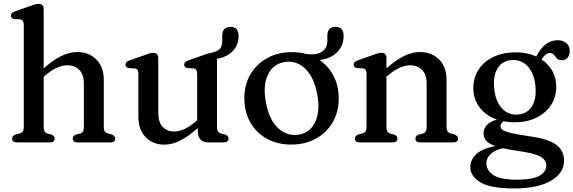

<svg xmlns="http://www.w3.org/2000/svg" viewBox="-20 -758 3052 1022"><path d="M212.5 -709.5V-394Q265 -440.5 308 -460.8Q351 -481 390.5 -481Q453.5 -481 493 -441Q532.5 -401 532.5 -334V-82.5Q532.5 -66.5 538.2 -58.5Q544 -50.5 555 -47.5L574.5 -42.5Q593.5 -35 593.5 -20.5Q593.5 0 568 0H392Q367 0 367 -21Q367 -34.5 384 -41.5L405 -46.5Q416 -50 421.2 -58Q426.5 -66 426.5 -82.5V-312.5Q426.5 -361 402.2 -385.8Q378 -410.5 338 -410.5Q312 -410.5 282.2 -397.2Q252.5 -384 219 -355L212.5 -349.5V-81.5Q212.5 -65.5 217.8 -57.8Q223 -50 233.5 -46.5L254 -41.5Q271 -34.5 271 -21Q271 0 246 0H70.5Q44.5 0 44.5 -20.5Q44.5 -35 64 -42.5L85 -47.5Q95.5 -51 101 -58.5Q106.5 -66 106.5 -81.5V-627.5Q106.5 -651.5 88 -655L55.5 -656.5Q38 -660 38 -675Q38 -690 60.5 -698L139.5 -725.5Q154.5 -731 165.2 -734.2Q176 -737.5 185.5 -737.5Q212.5 -737.5 212.5 -709.5Z M716.5 -134.5V-366.5Q716.5 -390.5 698 -394L665.5 -395.5Q648 -399.5 648 -414Q648 -429 670.5 -437L749.5 -464.5Q765 -470.5 775.8 -473.5Q786.5 -476.5 795 -476.5Q822.5 -476.5 822.5 -448.5V-156Q822.5 -107.5 845.8 -82.8Q869 -58 908 -58Q933 -58 962 -71.2Q991 -84.5 1024 -113L1029.5 -118V-366.5Q1029.5 -390.5 1011 -394L978.5 -395.5Q960.5 -399.5 960.5 -414Q960.5 -429 983.5 -437L1062 -464.5Q1071.5 -468 1079 -470.5Q1086.5 -473 1093 -474.5L1094 -475Q1094.5 -475 1095 -475Q1098 -475.5 1100.5 -476Q1134.5 -482.5 1148.8 -496.8Q1163 -511 1163 -539.5V-567.5Q1163 -615 1207 -615Q1250 -615 1250 -565.5Q1250 -519 1219.5 -486.8Q1189 -454.5 1135 -445V-81.5Q1135 -66 1140.8 -58.2Q1146.5 -50.5 1156.5 -47.5L1177 -42.5Q1196.5 -35.5 1196.5 -20.5Q1196.5 0 1170.5 0H1087Q1062 0 1047.5 -15Q1033 -30 1033 -58V-76.5Q980 -29.5 937.2 -8.8Q894.5 12 855.5 12Q794 12 755.2 -28Q716.5 -68 716.5 -134.5Z M1533.5 -480.5Q1573.5 -480.5 1610 -470.5Q1666 -463.5 1694.2 -483.2Q1722.5 -503 1722.5 -539.5V-567.5Q1722.5 -615 1766 -615Q1809 -615 1809 -565.5Q1809 -515 1774.8 -480.2Q1740.5 -445.5 1681 -438.5Q1728.5 -406 1755.8 -353.2Q1783 -300.5 1783 -234Q1783 -163 1751 -107.5Q1719 -52 1661.8 -20.2Q1604.5 11.5 1530 11.5Q1456 11.5 1399.8 -20Q1343.5 -51.5 1312 -107.2Q1280.5 -163 1280.5 -236Q1280.5 -306 1312.5 -361.2Q1344.5 -416.5 1401.8 -448.5Q1459 -480.5 1533.5 -480.5ZM1571.5 -41.5Q1631 -51.5 1658 -109.2Q1685 -167 1668.5 -256.5Q1651 -349 1603.2 -393.8Q1555.5 -438.5 1493.5 -427.5Q1433.5 -417.5 1406 -360.2Q1378.5 -303 1395.5 -213Q1412.5 -120 1461 -75.5Q1509.5 -31 1571.5 -41.5Z M2037 -448.5V-394Q2089.5 -440.5 2132.5 -460.8Q2175.5 -481 2215 -481Q2278 -481 2317.5 -441Q2357 -401 2357 -334V-82.5Q2357 -66.5 2362.8 -58.5Q2368.5 -50.5 2379.5 -47.5L2399 -42.5Q2418 -35 2418 -20.5Q2418 0 2392.5 0H2216.5Q2191.5 0 2191.5 -21Q2191.5 -34.5 2208.5 -41.5L2229.5 -46.5Q2240.5 -50 2245.8 -58Q2251 -66 2251 -82.5V-312.5Q2251 -361 2226.8 -385.8Q2202.5 -410.5 2162.5 -410.5Q2136.5 -410.5 2106.8 -397.2Q2077 -384 2043.5 -355L2037 -349.5V-81.5Q2037 -65.5 2042.2 -57.8Q2047.5 -50 2058 -46.5L2078.5 -41.5Q2095.5 -34.5 2095.5 -21Q2095.5 0 2070.5 0H1895Q1869 0 1869 -20.5Q1869 -35 1888.5 -42.5L1909.5 -47.5Q1920 -51 1925.5 -58.5Q1931 -66 1931 -81.5V-366.5Q1931 -391 1912.5 -394L1880 -395.5Q1862.5 -399.5 1862.5 -414Q1862.5 -429 1885 -437L1964 -465Q1979 -470.5 1989.8 -473.8Q2000.5 -477 2010 -477Q2037 -477 2037 -448.5Z M2796 -33Q2899 -19 2940.8 12.5Q2982.5 44 2982.5 97.5Q2982.5 162 2913.8 203.5Q2845 245 2716 245Q2592 245 2537.8 212.8Q2483.5 180.5 2483.5 131.5Q2483.5 94 2513.2 64.2Q2543 34.5 2615.5 19Q2578.5 6 2566.2 -11Q2554 -28 2554 -50.5Q2554 -70.5 2569.5 -90.2Q2585 -110 2625.5 -121.5Q2566.5 -142 2533 -186.2Q2499.5 -230.5 2499.5 -288Q2499.5 -345.5 2528 -388.5Q2556.5 -431.5 2607.5 -455.5Q2658.5 -479.5 2725.5 -479.5Q2786 -479.5 2834.5 -457.5L2835.5 -459Q2879 -544 2948.5 -544Q2976.5 -544 2994.5 -528.8Q3012.5 -513.5 3012.5 -487.5Q3012.5 -464.5 3001.5 -451Q2990.5 -437.5 2971.5 -437.5Q2953 -437.5 2944.2 -447.2Q2935.5 -457 2928 -466.5Q2920.5 -476 2906 -476Q2884.5 -476 2862.5 -441.5Q2900 -417 2920.5 -379.5Q2941 -342 2941 -297.5Q2941 -241 2912.5 -198Q2884 -155 2833.8 -131Q2783.5 -107 2719 -107Q2688.5 -107 2660.5 -112.5Q2644 -100 2644 -86Q2644 -76 2654.5 -67.5Q2665 -59 2697.5 -50.8Q2730 -42.5 2796 -33ZM2709.5 -438.5Q2659.5 -437.5 2633 -401.2Q2606.5 -365 2609.5 -304Q2612.5 -231 2645.2 -189Q2678 -147 2730.5 -148Q2780.5 -149 2807.2 -185.5Q2834 -222 2831 -285Q2828 -355.5 2795.2 -397.5Q2762.5 -439.5 2709.5 -438.5ZM2569 110Q2569 149 2606 173.8Q2643 198.5 2735 198.5Q2813 198.5 2850.5 178Q2888 157.5 2888 122Q2888 94 2857 76Q2826 58 2738.5 45.5Q2691 39 2658 31Q2614 40 2591.5 62Q2569 84 2569 110Z"/></svg>

Font: Fraunces 9pt Soft
Style: Regular
Weight: 400
Version: Version 1.000;[0bf87f6ff]